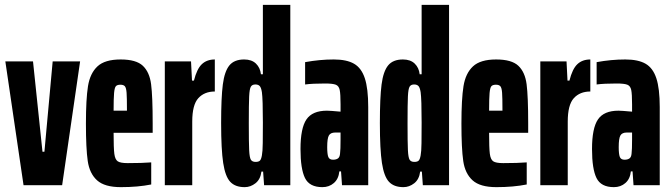

<svg xmlns="http://www.w3.org/2000/svg" viewBox="-20 -763 2764 791"><path d="M77 0 2 -510H116L155 -138H163L197 -510H310L236 0Z M609 -216H448Q448 -153 451 -129.5Q454 -106 465 -98.5Q476 -91 506 -91Q566 -91 603 -94V-3Q548 8 478 8Q411 8 380 -20Q349 -48 341.5 -99.5Q334 -151 334 -254Q334 -355 342.5 -408Q351 -461 381.5 -489.5Q412 -518 477 -518Q541 -518 568.5 -492Q596 -466 602.5 -416Q609 -366 609 -254ZM448 -307H503V-310Q503 -361 501.5 -381Q500 -401 494.5 -407.5Q489 -414 476 -414Q463 -414 457.5 -408Q452 -402 450 -380Q448 -358 448 -307Z M659 -510H767L771 -431H779Q791 -479 811.5 -498.5Q832 -518 865 -518V-386Q822 -386 797 -358.5Q772 -331 772 -262V0H659Z M891 -256Q891 -361 898 -415Q905 -469 925 -493.5Q945 -518 986 -518Q1017 -518 1034.5 -501Q1052 -484 1055 -457H1063V-743H1176V0H1068L1064 -56H1057Q1053 -24 1032.5 -8Q1012 8 988 8Q949 8 928.5 -14Q908 -36 899.5 -91.5Q891 -147 891 -256ZM1059 -123Q1062 -138 1062.5 -174Q1063 -210 1063 -258Q1063 -354 1059 -383Q1056 -402 1050 -408.5Q1044 -415 1032 -415Q1019 -415 1013.5 -406Q1008 -397 1006.5 -366Q1005 -335 1005 -255Q1005 -175 1006.5 -144.5Q1008 -114 1013.5 -105Q1019 -96 1033 -96Q1045 -96 1050.5 -101Q1056 -106 1059 -123Z M1218 -149Q1218 -235 1242.5 -271Q1267 -307 1327 -307Q1339 -307 1383 -303V-333Q1383 -376 1379.5 -392.5Q1376 -409 1363.5 -414Q1351 -419 1319 -419Q1267 -419 1237 -415V-507Q1297 -518 1355 -518Q1408 -518 1438.5 -500.5Q1469 -483 1483 -440.5Q1497 -398 1497 -322V0H1389L1385 -57H1378Q1375 -26 1355.5 -9Q1336 8 1308 8Q1255 8 1236.5 -29.5Q1218 -67 1218 -149ZM1381 -131Q1383 -146 1383 -188V-217H1361Q1342 -217 1335 -205Q1328 -193 1328 -157Q1328 -128 1332.5 -116.5Q1337 -105 1352 -105Q1365 -105 1372.5 -110.5Q1380 -116 1381 -131Z M1545 -256Q1545 -361 1552 -415Q1559 -469 1579 -493.5Q1599 -518 1640 -518Q1671 -518 1688.5 -501Q1706 -484 1709 -457H1717V-743H1830V0H1722L1718 -56H1711Q1707 -24 1686.5 -8Q1666 8 1642 8Q1603 8 1582.5 -14Q1562 -36 1553.5 -91.5Q1545 -147 1545 -256ZM1713 -123Q1716 -138 1716.5 -174Q1717 -210 1717 -258Q1717 -354 1713 -383Q1710 -402 1704 -408.5Q1698 -415 1686 -415Q1673 -415 1667.5 -406Q1662 -397 1660.5 -366Q1659 -335 1659 -255Q1659 -175 1660.5 -144.5Q1662 -114 1667.5 -105Q1673 -96 1687 -96Q1699 -96 1704.5 -101Q1710 -106 1713 -123Z M2156 -216H1995Q1995 -153 1998 -129.5Q2001 -106 2012 -98.5Q2023 -91 2053 -91Q2113 -91 2150 -94V-3Q2095 8 2025 8Q1958 8 1927 -20Q1896 -48 1888.5 -99.5Q1881 -151 1881 -254Q1881 -355 1889.5 -408Q1898 -461 1928.5 -489.5Q1959 -518 2024 -518Q2088 -518 2115.5 -492Q2143 -466 2149.5 -416Q2156 -366 2156 -254ZM1995 -307H2050V-310Q2050 -361 2048.5 -381Q2047 -401 2041.5 -407.5Q2036 -414 2023 -414Q2010 -414 2004.5 -408Q1999 -402 1997 -380Q1995 -358 1995 -307Z M2206 -510H2314L2318 -431H2326Q2338 -479 2358.5 -498.5Q2379 -518 2412 -518V-386Q2369 -386 2344 -358.5Q2319 -331 2319 -262V0H2206Z M2419 -149Q2419 -235 2443.5 -271Q2468 -307 2528 -307Q2540 -307 2584 -303V-333Q2584 -376 2580.5 -392.5Q2577 -409 2564.5 -414Q2552 -419 2520 -419Q2468 -419 2438 -415V-507Q2498 -518 2556 -518Q2609 -518 2639.5 -500.5Q2670 -483 2684 -440.5Q2698 -398 2698 -322V0H2590L2586 -57H2579Q2576 -26 2556.5 -9Q2537 8 2509 8Q2456 8 2437.5 -29.5Q2419 -67 2419 -149ZM2582 -131Q2584 -146 2584 -188V-217H2562Q2543 -217 2536 -205Q2529 -193 2529 -157Q2529 -128 2533.5 -116.5Q2538 -105 2553 -105Q2566 -105 2573.5 -110.5Q2581 -116 2582 -131Z"/></svg>

Font: Saira Ultra Condensed ExtraBold
Style: Regular
Weight: 800
Width: 1
Designer: Hector Gatti with collaboration of the Omnibus-Type team
Foundry: Omnibus-Type
Version: Version 1.001; ttfautohint (v1.8)